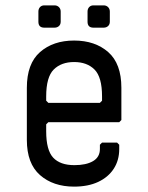

<svg xmlns="http://www.w3.org/2000/svg" viewBox="-20 -679 552 715"><path d="M256 16Q178 16 129 -27Q80 -70 80 -158V-352Q80 -442 129 -485Q178 -528 256 -528Q334 -528 383 -485Q432 -442 432 -352V-232L424 -224H160L152 -216V-190Q152 -120 178 -92Q204 -64 257 -64Q301 -64 326.5 -79Q352 -94 352 -124V-140L360 -148H416L424 -140V-124Q424 -82 403.5 -50.5Q383 -19 345.5 -1.5Q308 16 256 16ZM160 -296H352L360 -304V-320Q360 -392 332 -420Q304 -448 256 -448Q208 -448 180 -420Q152 -392 152 -320V-304ZM328 -576Q306 -576 306 -598V-636Q306 -646 312 -652.5Q318 -659 328 -659H366Q376 -659 382.5 -652.5Q389 -646 389 -636V-598Q389 -588 382.5 -582Q376 -576 366 -576ZM145 -576Q123 -576 123 -598V-636Q123 -646 129 -652.5Q135 -659 145 -659H183Q193 -659 199.5 -652.5Q206 -646 206 -636V-598Q206 -588 199.5 -582Q193 -576 183 -576Z"/></svg>

Font: Hasubi Mono
Style: Regular
Weight: 400
Designer: Eli Heuer
Foundry: Eli Heuer
Version: Version 1.000